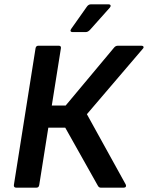

<svg xmlns="http://www.w3.org/2000/svg" viewBox="-20 -866 683 886"><path d="M55 0Q43 0 44 -12L144 -643Q146 -655 157 -655H251Q263 -655 261 -643L219 -379H283L507 -647Q514 -655 524 -655H633Q640 -655 642 -650.5Q644 -646 639 -641L381 -339L560 -15Q563 -9 560.5 -4.5Q558 0 551 0H445Q436 0 431 -10L281 -277H203L161 -12Q159 0 148 0ZM314 -718Q308 -718 306 -722Q304 -726 308 -732L380 -834Q388 -846 399 -846H482Q488 -846 490 -841.5Q492 -837 487 -831L396 -729Q386 -718 376 -718Z"/></svg>

Font: Sofia Sans
Style: Bold Italic
Weight: 700
Italic angle: -9°
Designer: Botio Nikoltchev, Ani Petrova
Foundry: lettersoup
Version: Version 4.101; ttfautohint (v1.8.4.7-5d5b)